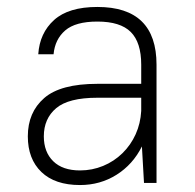

<svg xmlns="http://www.w3.org/2000/svg" viewBox="-20 -526 560 552"><path d="M210 6Q138 6 99 -31.5Q60 -69 60 -134Q60 -203 107 -244Q154 -285 260 -285H386V-340Q386 -404 356 -434Q326 -464 260 -464Q197 -464 167.5 -438.5Q138 -413 134 -370H90Q94 -431 135.5 -468.5Q177 -506 260 -506Q430 -506 430 -340V0H394L388 -105Q362 -53 315 -23.5Q268 6 210 6ZM210 -36Q245 -36 276.5 -49Q308 -62 332 -85.5Q356 -109 370 -140Q384 -171 386 -207V-245H260Q177 -245 141.5 -215Q106 -185 106 -134Q106 -89 133 -62.5Q160 -36 210 -36Z"/></svg>

Font: Retni Sans Light
Style: Regular
Weight: 300
Designer: Vitaly Kuzmin
Foundry: ParaType Ltd.
Version: Version 1.00;March 2, 2019;FontCreator 11.5.0.2425 64-bit; t